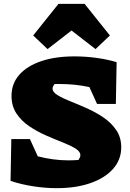

<svg xmlns="http://www.w3.org/2000/svg" viewBox="-20 -967 678 1001"><path d="M276 14Q217 14 154.5 4.5Q92 -5 35 -24L39 -242H136L177 -152Q216 -142 256 -136.5Q296 -131 336 -131Q363 -131 389 -133Q393 -139 396 -145Q399 -151 399 -158Q399 -177 373 -193Q347 -209 306 -225Q265 -241 219.5 -261Q174 -281 133 -308.5Q92 -336 66 -375Q40 -414 40 -467Q40 -531 80.5 -577Q121 -623 194.5 -648Q268 -673 368 -673Q425 -673 481 -665.5Q537 -658 588 -643L584 -425H486L446 -513Q373 -529 291 -529Q278 -529 265 -529Q254 -516 254 -505Q254 -487 280 -471Q306 -455 346.5 -439Q387 -423 433 -402.5Q479 -382 519.5 -354.5Q560 -327 586 -289Q612 -251 612 -199Q612 -134 569 -86Q526 -38 450.5 -12Q375 14 276 14ZM421 -947 553 -782 478 -711 353 -808 228 -711 153 -782 285 -947Z"/></svg>

Font: Piazzolla Black
Style: Regular
Weight: 900
Designer: Juan Pablo del Peral
Foundry: Huerta Tipografica
Version: Version 1.330